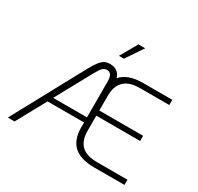

<svg xmlns="http://www.w3.org/2000/svg" viewBox="-188 -1150 1422 1377"><g transform="rotate(30 523.0 -461.5)"><path d="M999 -43V0H748Q636 0 580.5 -49.5Q525 -99 524 -200V-243H222L89 0H33L349 -583Q375 -631 394 -655.5Q413 -680 432 -690Q451 -700 478 -700Q512 -700 535 -683.5Q558 -667 568 -635Q624 -700 748 -700H991V-657H748Q576 -657 576 -494V-372H939V-329H576V-207Q576 -123 618 -83Q660 -43 748 -43ZM524 -285V-583Q524 -652 479 -652Q459 -652 444 -637.5Q429 -623 407 -583L244 -285ZM582 -923H638L543 -782H502Z"/></g></svg>

Font: KoHo Light
Style: Regular
Weight: 300
Version: Version 1.000; ttfautohint (v1.6)